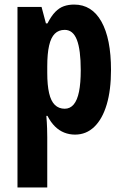

<svg xmlns="http://www.w3.org/2000/svg" viewBox="-20 -577 540 837"><path d="M303.2 -557.1Q380.4 -557.1 422.1 -482.9Q463.9 -408.7 463.9 -272Q463.9 -184.1 445.1 -121.1Q426.3 -58.1 391.1 -24.2Q356 9.8 307.1 9.8Q282.2 9.8 260 1Q237.8 -7.8 219.5 -25.9Q201.2 -43.9 187 -71.8H182.1Q184.6 -40.5 185.3 -17.3Q186 5.9 186 21V240.2H56.2V-546.9H161.1L180.2 -475.1H187Q203.6 -507.3 220.9 -525.1Q238.3 -543 258.5 -550Q278.8 -557.1 303.2 -557.1ZM262.2 -446.8Q235.8 -446.8 219 -430.2Q202.1 -413.6 194.1 -378.4Q186 -343.3 186 -287.1V-259.8Q186 -205.6 194.1 -170.9Q202.1 -136.2 219.2 -119.6Q236.3 -103 262.2 -103Q285.6 -103 301.3 -121.6Q316.9 -140.1 324.5 -177.5Q332 -214.8 332 -271Q332 -359.9 315.2 -403.3Q298.3 -446.8 262.2 -446.8Z"/></svg>

Font: Open Sans Condensed
Style: Regular
Weight: 400
Width: 3
Designer: Monotype Design Team
Foundry: Monotype Imaging Inc.
Version: Version 3.000